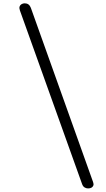

<svg xmlns="http://www.w3.org/2000/svg" viewBox="-20 -1024 624 1128"><path d="M162.5 -974.5 527 46Q531.5 58 528.2 66.2Q525 74.5 516.8 78.8Q508.5 83 497.5 83Q486.5 83 477 77.2Q467.5 71.5 462.5 58L97 -962.5Q92 -976.5 95.2 -985.8Q98.5 -995 107 -999.8Q115.5 -1004.5 125 -1004.5Q137.5 -1004.5 146.8 -998.2Q156 -992 162.5 -974.5Z"/></svg>

Font: Edu NSW ACT Cursive
Style: Regular
Weight: 400
Designer: Tina and Corey Anderson, Eben Sorkin, Mirko Velimirovic
Foundry: Sorkin Type Co.
Version: Version 2.000